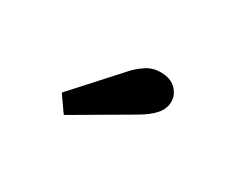

<svg xmlns="http://www.w3.org/2000/svg" viewBox="-50 -947 630 521"><g transform="rotate(30 265.0 -687.0)"><path d="M133 -621 259 -760Q271 -774 291.5 -788.5Q312 -803 338 -803Q370 -803 386.5 -786Q403 -769 403 -748Q403 -726 387.5 -708Q372 -690 341 -672L168 -571Z"/></g></svg>

Font: Taviraj Black
Style: Regular
Weight: 900
Designer: Katatrad Team
Foundry: CadsonDemak
Version: Version 1.001